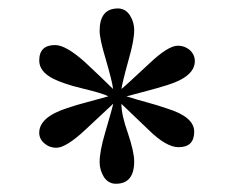

<svg xmlns="http://www.w3.org/2000/svg" viewBox="-20 -743 560 461"><path d="M258.3 -301.8Q240.2 -301.8 229.5 -317.9Q219.2 -335 219.2 -353.5Q219.2 -379.9 232.4 -424.3Q251 -487.8 252 -494.1Q252 -494.1 185.1 -431.6Q138.7 -388.2 115.2 -388.2Q98.6 -388.2 86.4 -398.9Q74.2 -409.2 74.2 -424.3Q74.2 -461.9 141.1 -483.4Q165.5 -491.7 190.2 -498Q214.8 -504.4 240.2 -511.7Q228 -518.6 177.2 -530.8Q152.8 -536.6 135.5 -542.7Q118.2 -548.8 108.4 -553.7Q74.2 -570.8 74.2 -597.7Q74.2 -634.8 112.3 -634.8Q138.7 -634.8 185.1 -592.8Q202.1 -577.1 218.5 -561.3Q234.9 -545.4 251.5 -529.3Q250.5 -539.1 245.8 -557.4Q241.2 -575.7 233.4 -602.5Q219.2 -649.9 219.2 -668.9Q219.2 -722.7 263.2 -722.7Q281.2 -722.7 292 -706.1Q302.2 -689.9 302.2 -670.9Q302.2 -657.7 298.8 -640.1Q295.4 -622.6 289.1 -600.6Q281.2 -572.3 276.9 -554.4Q272.5 -536.6 271.5 -529.3Q274.9 -531.7 292 -547.4Q309.1 -563 339.4 -591.3Q383.8 -633.3 407.2 -633.3Q423.3 -633.3 435.5 -623Q447.8 -611.8 447.8 -596.2Q447.8 -559.1 381.3 -538.6Q357.4 -531.2 332.8 -524.7Q308.1 -518.1 283.7 -511.7Q308.1 -503.9 332.8 -497.3Q357.4 -490.7 381.3 -482.4Q446.3 -462.4 446.3 -426.8Q446.3 -389.6 408.7 -389.6Q378.9 -389.6 336.4 -431.6Q320.3 -446.8 304.2 -462.4Q288.1 -478 271.5 -493.7Q271.5 -466.8 287.1 -423.3Q302.2 -378.4 302.2 -355.5Q302.2 -301.8 258.3 -301.8Z"/></svg>

Font: Nuosu SIL
Style: Regular
Weight: 400
Designer: Peter Constable, Alex Kotlar, Peter Martin
Foundry: SIL International
Version: Version 2.300